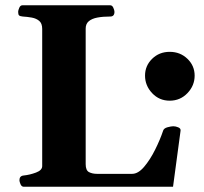

<svg xmlns="http://www.w3.org/2000/svg" viewBox="-20 -713 778 733"><path d="M70.8 0Q62.5 0 58.3 -9.8Q54.2 -19.5 54.2 -24.9Q54.2 -41.5 70.3 -43Q93.8 -45.4 117.4 -54.2Q141.1 -63 141.1 -79V-602.7Q141.1 -623.5 129.9 -633.1Q118.7 -642.6 101.6 -645.8Q84.5 -648.9 66.9 -649.9Q56.6 -650.9 53 -654.1Q49.3 -657.2 49.3 -668Q49.3 -673.3 53.5 -683.1Q57.6 -692.9 65.9 -692.9H400.4Q408.7 -692.9 412.8 -683.1Q417 -673.3 417 -668Q417 -649.9 400.9 -649.9Q373 -649.9 352.1 -646Q331.1 -642.1 319.1 -632.1Q307.1 -622.1 307.1 -604V-86.4Q307.1 -62.5 319.8 -55.9Q332.5 -49.3 350.6 -49.3H484.4Q507.3 -49.3 530 -75.9Q552.7 -102.5 572 -141.1Q591.3 -179.7 603 -214.8Q606 -223.6 619.9 -227.3Q633.8 -231 641.6 -231Q650.9 -231 660.6 -226.8Q670.4 -222.7 669.4 -214.4L640.6 0ZM533.7 -424.3Q533.7 -461.9 560.8 -488.5Q587.9 -515.1 627.9 -515.1Q668 -515.1 695.6 -488.5Q723.1 -461.9 723.1 -424.3Q723.1 -386.2 695.6 -357.4Q668 -328.6 627.9 -328.6Q587.9 -328.6 560.8 -357.4Q533.7 -386.2 533.7 -424.3Z"/></svg>

Font: Gelasio
Style: Regular
Weight: 400
Designer: Eben Sorkin
Foundry: Eben Sorkin
Version: Version 1.008